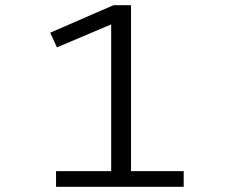

<svg xmlns="http://www.w3.org/2000/svg" viewBox="-20 -720 890 740"><path d="M485 -60.5H688V0H196V-60.5H408.5V-626L199.5 -537.5L173.5 -594L417.5 -700H485Z"/></svg>

Font: League Mono Wide Light
Style: Regular
Weight: 300
Width: 8
Designer: Tyler Finck
Foundry: The League of Moveable Type / Tyler Finck
Version: Version 2.210